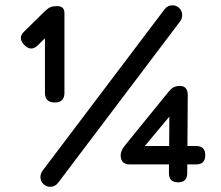

<svg xmlns="http://www.w3.org/2000/svg" viewBox="-20 -690 832 724"><path d="M186.5 -303.5Q149.5 -303.5 149.5 -340V-555.5L166 -562L123 -519.5Q97.5 -494 71.5 -520.5Q45.5 -547.5 72 -572L150 -648.5Q162 -660 171.5 -663.5Q181 -667 195.5 -667Q223 -667 223 -640.5V-340Q223 -303.5 186.5 -303.5ZM169.5 14.5Q154.5 14.5 143.5 3.8Q132.5 -7 132.5 -22Q132.5 -28.5 134.5 -34.5Q136.5 -40.5 139.5 -45L600.5 -655Q612 -670 630.5 -670Q645.5 -670 656.2 -659.2Q667 -648.5 667 -633Q667 -627.5 665.2 -621.2Q663.5 -615 660 -610.5L199 -0.5Q187.5 14.5 169.5 14.5ZM651.5 -2.5Q617 -2.5 617 -37L619 -292.5L645.5 -282.5L496 -103.5L490 -139.5H719.5Q754 -139.5 754 -104.5Q754 -70 719.5 -70H469.5Q435 -70 435 -104.5Q435 -120.5 449.5 -139.5L616 -344.5Q624.5 -355 634.2 -360.5Q644 -366 657.5 -366Q688 -366 688 -331.5L686 -37Q686 -2.5 651.5 -2.5Z"/></svg>

Font: Jura Light SemiBold
Style: Regular
Weight: 600
Version: Version 5.106